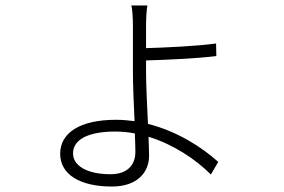

<svg xmlns="http://www.w3.org/2000/svg" viewBox="-20 -632 1040 702"><path d="M475 -77C475 -28 445 5 384 5C295 5 247 -28 247 -71C247 -126 311 -151 400 -151C425 -151 449 -149 473 -144C474 -117 475 -94 475 -77ZM514 -411C582 -413 699 -418 771 -427L770 -473C697 -463 581 -458 514 -456V-541C514 -562 516 -600 519 -612H460C464 -601 466 -563 466 -540V-371C466 -321 469 -251 472 -189C450 -192 427 -194 404 -194C272 -194 200 -146 200 -70C200 7 274 50 389 50C483 50 525 -3 525 -62C525 -81 524 -105 523 -132C614 -104 695 -50 751 6L778 -40C719 -93 629 -152 521 -179C518 -245 514 -318 514 -369Z"/></svg>

Font: Genne Gothic Light
Style: Regular
Weight: 300
Designer: Ryoko NISHIZUKA (kana & ideographs); Paul D. Hunt (Latin, Greek & Cyrillic); Wenlong ZHANG (bopomofo); Sandoll Communica
Foundry: Adobe Systems Incorporated
Version: Version 1.004;PS 1.004;hotconv 16.6.51;makeotf.lib2.5.65220